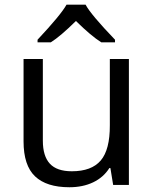

<svg xmlns="http://www.w3.org/2000/svg" viewBox="-20 -786 654 816"><path d="M162.1 -535.2V-188Q162.1 -122.6 191.9 -90.3Q221.7 -58.1 285.2 -58.1Q369.1 -58.1 408.2 -104Q447.3 -149.9 446.8 -253.9V-535.2H527.8V0H460.9L449.2 -71.8H444.8Q419.9 -32.2 376 -11.2Q332 9.8 274.9 9.8Q177.7 9.8 128.9 -36.6Q80.1 -83 80.1 -185.1V-535.2ZM468.8 -606H410.6Q367.7 -632.8 302.7 -696.8Q236.3 -631.3 195.8 -606H139.6V-617.2Q238.8 -723.1 262.7 -766.1H343.8Q365.7 -724.6 468.8 -617.2Z"/></svg>

Font: OpenSans-Regular
Style: Regular
Weight: 400
Foundry: Ascender Corporation
Version: Version 1.10